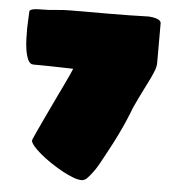

<svg xmlns="http://www.w3.org/2000/svg" viewBox="-50 -626 699 769"><g transform="rotate(5 299.5 -242.0)"><path d="M233.9 -345.2Q207 -345.7 185.1 -346.4Q163.1 -347.2 144 -347.4Q125 -347.7 107.9 -347.9Q90.8 -348.1 73.7 -348.1Q59.6 -348.1 52 -364.5Q44.4 -380.9 40.8 -403.8Q37.1 -426.8 36.6 -450.7Q36.1 -474.6 36.1 -490.2Q36.1 -493.7 36.6 -505.1Q37.1 -516.6 37.6 -528.8Q38.1 -541 38.6 -550.8Q39.1 -560.5 39.1 -561Q41.5 -564.5 47.6 -566.7Q53.7 -568.8 60.8 -569.6Q67.9 -570.3 75.2 -570.6Q82.5 -570.8 87.9 -570.8Q118.2 -570.8 146 -574Q173.8 -577.1 204.1 -577.1Q282.7 -577.1 359.4 -577.4Q436 -577.6 518.1 -580.1Q533.2 -579.1 543 -576.4Q552.7 -573.7 557.9 -570.6Q563 -567.4 564.9 -564Q566.9 -560.5 566.9 -558.1V-397.9Q566.9 -384.3 561.3 -368.9Q555.7 -353.5 545.2 -332Q534.7 -310.5 519.8 -281Q504.9 -251.5 485.8 -210Q483.4 -204.1 478.3 -190.7Q473.1 -177.2 463.4 -154.5Q453.6 -131.8 438 -99.4Q422.4 -66.9 398.9 -23.9L374 22Q368.7 31.7 361.8 42.5Q356 51.8 346.9 63.7Q337.9 75.7 326.2 87.9Q322.8 90.8 317.4 93.5Q312 96.2 306.2 96.2Q291.5 96.2 270 87.9Q248.5 79.6 225.1 66.7Q201.7 53.7 178.2 37.8Q154.8 22 136.2 6.3Q117.7 -9.3 106.2 -22.9Q94.7 -36.6 94.7 -44.9Q94.7 -46.9 100.1 -59.1Q105.5 -71.3 114.3 -90.3Q123 -109.4 134.5 -133.5Q146 -157.7 158.2 -183.6Q170.4 -209.5 182.6 -234.9Q194.8 -260.3 205.3 -282.2Q215.8 -304.2 223.4 -320.8Q231 -337.4 233.9 -345.2Z"/></g></svg>

Font: Sigmar One
Style: Regular
Weight: 400
Version: Version 1.000